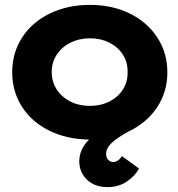

<svg xmlns="http://www.w3.org/2000/svg" viewBox="-20 -562 731 787"><path d="M305 99Q305 50 345 10Q254 9 182 -26.5Q110 -62 70 -124.5Q30 -187 30 -266Q30 -345 70.5 -408Q111 -471 184 -506.5Q257 -542 349 -542Q440 -542 512 -506.5Q584 -471 625 -408Q666 -345 666 -266Q666 -185 623.5 -121.5Q581 -58 507 -23Q461 2 438 23.5Q415 45 415 69Q415 84 423.5 93Q432 102 444 102Q464 102 480 78L550 129Q532 161 498.5 183Q465 205 421 205Q368 205 336.5 174.5Q305 144 305 99ZM503 -266Q504 -306 484 -337.5Q464 -369 428.5 -387Q393 -405 349 -405Q305 -405 269.5 -387.5Q234 -370 213 -338.5Q192 -307 192 -268Q192 -207 236.5 -167.5Q281 -128 349 -128Q393 -128 428.5 -146Q464 -164 484 -195.5Q504 -227 503 -266Z"/></svg>

Font: Lexend Exa HM Xlight
Style: Bold
Weight: 700
Designer: Bonnie Shaver-Troup, Thomas Jockin, Octavio Pardo
Foundry: Lexend
Version: Version 1.091